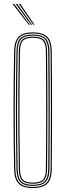

<svg xmlns="http://www.w3.org/2000/svg" viewBox="-20 -974 342 1000"><path d="M151.5 5.5Q99 5.5 76.8 -17.6Q54.5 -40.8 53.5 -93.5Q52 -177.2 51.2 -252.6Q50.5 -328 50.5 -400.6Q50.5 -473.2 51.2 -548.1Q52 -623 53.5 -705.5Q54.5 -759 76.8 -782.2Q99 -805.5 151.5 -805.5Q201.5 -805.5 225.2 -783.4Q249 -761.2 249.5 -705.5Q250.2 -628 250.8 -553.1Q251.2 -478.2 251.2 -403.5Q251.2 -328.8 250.8 -251.9Q250.2 -175 249.5 -93.5Q249 -38.5 225.2 -16.5Q201.5 5.5 151.5 5.5ZM151.5 -0.2Q199.2 -0.2 221.1 -21Q243 -41.8 243.5 -93.8Q244.2 -171.2 244.6 -245.9Q245 -320.5 245 -395.1Q245 -469.8 244.6 -546.8Q244.2 -623.8 243.5 -705.5Q243 -758.2 221 -779Q199 -799.8 151.5 -799.8Q102 -799.8 81.2 -778.1Q60.5 -756.5 59.8 -705.5Q58.2 -619.8 57.5 -543.9Q56.8 -468 56.8 -395.9Q56.8 -323.8 57.5 -249.8Q58.2 -175.8 59.8 -93.8Q60.5 -43.2 81.4 -21.8Q102.2 -0.2 151.5 -0.2ZM151.5 -5.8Q105 -5.8 85.8 -25.8Q66.5 -45.8 65.8 -93.8Q64.2 -179.2 63.5 -255Q62.8 -330.8 62.8 -403Q62.8 -475.2 63.5 -549.4Q64.2 -623.5 65.8 -705.5Q66.5 -754.5 85.8 -774.4Q105 -794.2 151.5 -794.2Q196.2 -794.2 216.6 -774.8Q237 -755.2 237.5 -705.5Q238.2 -625 238.6 -549.6Q239 -474.2 239 -400.5Q239 -326.8 238.5 -251Q238 -175.2 237.5 -93.8Q237 -44.8 216.8 -25.2Q196.5 -5.8 151.5 -5.8ZM151.5 -11.5Q194.2 -11.5 212.5 -29.5Q230.8 -47.5 231.2 -93.8Q232 -174.5 232.4 -249.5Q232.8 -324.5 232.8 -398Q232.8 -471.5 232.4 -547.4Q232 -623.2 231.2 -705.2Q230.8 -752.2 212.5 -770.4Q194.2 -788.5 151.5 -788.5Q108 -788.5 90.4 -770.1Q72.8 -751.8 71.8 -705.2Q70.2 -621.2 69.5 -546Q68.8 -470.8 68.8 -398.6Q68.8 -326.5 69.5 -251.8Q70.2 -177 71.8 -94Q72.8 -48 90.4 -29.8Q108 -11.5 151.5 -11.5ZM151.5 -17Q110.5 -17 94.6 -34.1Q78.8 -51.2 78 -94Q76 -208.2 75.4 -306Q74.8 -403.8 75.4 -499.8Q76 -595.8 78 -705.2Q78.8 -748.5 94.5 -765.8Q110.2 -783 151.5 -783Q191.8 -783 208.2 -766.2Q224.8 -749.5 225.2 -705.2Q226 -624 226.4 -548.9Q226.8 -473.8 226.8 -400.2Q226.8 -326.8 226.2 -251.4Q225.8 -176 225.2 -94Q224.8 -50.5 208.2 -33.8Q191.8 -17 151.5 -17ZM151.5 -22.8Q189 -22.8 203.9 -38Q218.8 -53.2 219 -94Q219.8 -172.8 220.1 -247.1Q220.5 -321.5 220.5 -395.2Q220.5 -469 220.1 -545.5Q219.8 -622 219 -705Q218.8 -746.2 204 -761.8Q189.2 -777.2 151.5 -777.2Q113 -777.2 98.9 -761.5Q84.8 -745.8 84 -705Q82.2 -593 81.5 -495.8Q80.8 -398.5 81.4 -301.8Q82 -205 84 -94Q84.8 -54 98.9 -38.4Q113 -22.8 151.5 -22.8ZM130 -845 45 -954H53.2L136 -845ZM141.8 -845 61.2 -954H69.5L147.8 -845ZM153.8 -845 77.5 -954H85.5L159.8 -845Z"/></svg>

Font: Big Shoulders Inline Display ExtraLight
Style: Regular
Weight: 250
Version: Version 2.002